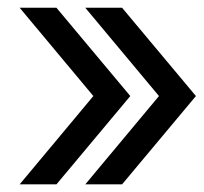

<svg xmlns="http://www.w3.org/2000/svg" viewBox="-20 -506 530 500"><path d="M297.9 -25.9H202.1L394 -255.9L202.1 -485.8H297.9L490.2 -255.9ZM127 -25.9H31.2L223.1 -255.9L31.2 -485.8H127L319.3 -255.9Z"/></svg>

Font: Bainsley
Style: Bold
Weight: 700
Designer: Paul James MIller
Foundry: High-Logic / Made with FontCreator
Version: Version 1.411;March 28, 2021;FontCreator 13.0.0.2683 64-bit